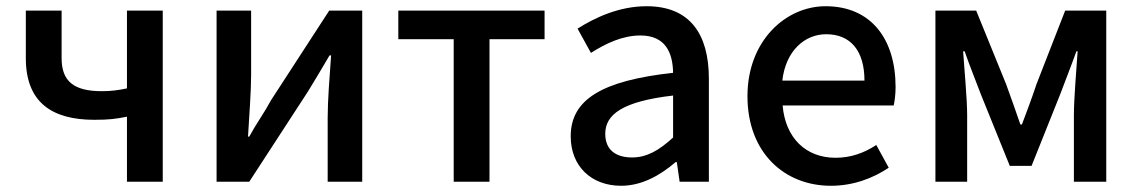

<svg xmlns="http://www.w3.org/2000/svg" viewBox="-20 -584 3661 617"><path d="M388 0H503V-550H388V-300C360 -294 337 -291 307 -291C217 -291 178 -323 178 -397V-550H63V-397C63 -255 147 -199 283 -199C332 -199 352 -202 388 -209Z M676 0H781L969 -289C989 -321 1019 -372 1039 -406H1044C1039 -335 1033 -262 1033 -205V0H1144V-550H1038L851 -262C846 -254 841 -244 835 -234L797 -173C791 -163 786 -153 781 -145H777C781 -215 787 -288 787 -345V-550H676Z M1438 0H1553V-458H1730V-550H1260V-458H1438Z M1976 13C2042 13 2101 -20 2151 -63H2155L2164 0H2258V-331C2258 -477 2195 -564 2058 -564C1970 -564 1893 -528 1836 -492L1879 -414C1926 -444 1980 -470 2038 -470C2119 -470 2142 -414 2143 -350C1914 -325 1814 -264 1814 -146C1814 -49 1881 13 1976 13ZM2011 -78C1962 -78 1925 -100 1925 -154C1925 -216 1980 -258 2143 -277V-142C2098 -101 2059 -78 2011 -78Z M2650 13C2722 13 2785 -11 2836 -45L2796 -118C2756 -92 2714 -77 2665 -77C2570 -77 2504 -140 2495 -245H2852C2855 -259 2858 -281 2858 -304C2858 -459 2779 -564 2633 -564C2505 -564 2382 -453 2382 -275C2382 -93 2501 13 2650 13ZM2494 -325C2505 -421 2566 -474 2635 -474C2715 -474 2758 -419 2758 -325Z M2986 0H3088V-214C3088 -266 3079 -360 3075 -419H3080C3095 -375 3116 -324 3132 -281L3225 -51H3295L3387 -281C3403 -324 3423 -374 3439 -419H3443C3439 -360 3431 -266 3431 -214V0H3535V-550H3403L3311 -314C3296 -269 3280 -226 3264 -184H3259C3245 -226 3229 -269 3213 -314L3117 -550H2986Z"/></svg>

Font: DAIFUKU Sans JP Medium
Style: Regular
Weight: 500
Designer: Original font ‘Source Han Sans JP’ : Ryoko NISHIZUKA  (kana, bopomofo & ideographs); Paul D. Hunt (Latin, Greek & Cyrill
Foundry: Daifuku
Version: Version 1.000